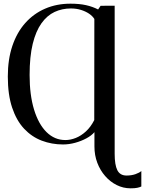

<svg xmlns="http://www.w3.org/2000/svg" viewBox="-20 -774 788 1044"><path d="M690 250Q650 250 614.5 232.2Q579 214.5 551.8 183.2Q524.5 152 509 111Q493.5 70 493.5 22.5V-55.5Q478 -37 449.8 -21.8Q421.5 -6.5 388.2 2.5Q355 11.5 322.5 11.5Q261.5 11.5 207 -9.2Q152.5 -30 111 -74.2Q69.5 -118.5 46 -188.8Q22.5 -259 22.5 -358Q22.5 -451 47.2 -524.5Q72 -598 117.5 -649Q163 -700 225.5 -727Q288 -754 363 -754Q411.5 -754 447.5 -746Q483.5 -738 513.5 -722.5L527 -742.5L603.5 -743V62.5Q603.5 123 618.2 151.8Q633 180.5 668 180.5Q695.5 180.5 717 172.8Q738.5 165 748.5 156V240Q739.5 244.5 726.2 247.2Q713 250 690 250ZM335.5 -12.5Q363.5 -12.5 392.2 -24Q421 -35.5 447.2 -59.5Q473.5 -83.5 492.5 -121L493 -671Q483 -687 464 -699.8Q445 -712.5 420 -720.2Q395 -728 365.5 -728Q317.5 -728 276.8 -709Q236 -690 205.5 -647.5Q175 -605 158 -535.8Q141 -466.5 141 -366Q141 -257.5 165.2 -178Q189.5 -98.5 233.2 -55.5Q277 -12.5 335.5 -12.5Z"/></svg>

Font: Merriweather 144pt
Style: Regular
Weight: 400
Version: Version 2.100